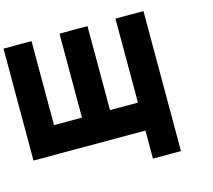

<svg xmlns="http://www.w3.org/2000/svg" viewBox="-133 -963 1467 1325"><g transform="rotate(-15 600.0 -300.0)"><path d="M0 -799.8H200.2V-199.7H399.9V-799.8H600.1V-199.7H799.8V-799.8H1000V200.2H799.8V0H0Z"/></g></svg>

Font: QuinqueFive
Style: Regular
Weight: 400
Monospace: yes
Designer: GGBotNet
Foundry: GGBotNet
Version: 1.1